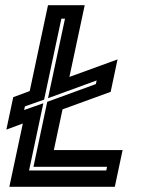

<svg xmlns="http://www.w3.org/2000/svg" viewBox="-20 -720 590 740"><path d="M16 0 68 -244 4.5 -220.5 31 -345.5 94.5 -369 165 -700H306.5L247.5 -423.5L433 -491L406.5 -366L221 -298.5L187.5 -141.5H452.5L422.5 0ZM92 -63H389.5L392.5 -77H109L162 -327.5L349.5 -396L352.5 -410L165 -341.5L230.5 -648H216.5L150 -336L76 -310L73 -296L147 -322Z"/></svg>

Font: Tourney
Style: Bold Italic
Weight: 700
Italic angle: -12°
Version: Version 1.015